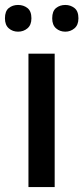

<svg xmlns="http://www.w3.org/2000/svg" viewBox="-32 -756 337 776"><path d="M189 0H83V-539H189ZM-12 -682Q-12 -711 3.5 -723.5Q19 -736 41 -736Q63 -736 79 -723.5Q95 -711 95 -682Q95 -655 79 -641.5Q63 -628 41 -628Q19 -628 3.5 -641.5Q-12 -655 -12 -682ZM179 -682Q179 -711 194.5 -723.5Q210 -736 232 -736Q253 -736 269 -723.5Q285 -711 285 -682Q285 -655 269 -641.5Q253 -628 232 -628Q210 -628 194.5 -641.5Q179 -655 179 -682Z"/></svg>

Font: Noto Sans Kannada Medium
Style: Regular
Weight: 500
Designer: Jelle Bosma - Monotype Design Team
Foundry: Monotype Imaging Inc.
Version: Version 2.005; ttfautohint (v1.8.4.7-5d5b)